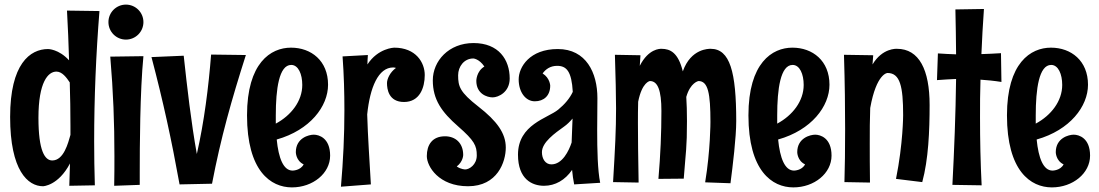

<svg xmlns="http://www.w3.org/2000/svg" viewBox="-20 -781 4773 834"><path d="M271 -735C275 -663 278 -591 280 -519C235 -568 189 -568 189 -568C110 -568 24 -503 24 -273C24 -40 101 28 167 28C167 28 233 26 284 -71L281 26L392 24C390 -40 389 -103 389 -167C389 -356 397 -544 412 -733ZM286 -195C276 -160 257 -84 207 -84C175 -84 147 -125 147 -269C147 -425 189 -470 225 -470C250 -470 269 -444 283 -423C285 -360 286 -297 286 -234Z M603 -685C603 -727 569 -761 527 -761C485 -761 451 -727 451 -685C451 -643 485 -609 527 -609C569 -609 603 -643 603 -685ZM459 -535C472 -380 477 -250 477 -103C477 -61 477 -19 476 26L587 22C587 22 587 1 587 -33C587 -141 588 -384 603 -537Z M897 -544C886 -404 867 -252 835 -112C810 -251 793 -401 778 -539L638 -533C689 -339 725 -174 760 20L901 17C939 -182 986 -348 1048 -542Z M1414 -105C1414 -182 1365 -196 1343 -196C1322 -196 1265 -182 1265 -120C1265 -120 1265 -83 1299 -67C1285 -40 1251 -40 1251 -40C1211 -40 1190 -94 1182 -175C1327 -216 1405 -319 1405 -413C1405 -517 1332 -574 1244 -574C1156 -574 1053 -508 1053 -280C1053 -38 1156 33 1248 33C1339 33 1414 -28 1414 -105ZM1293 -412C1293 -342 1245 -280 1178 -244V-280C1178 -394 1192 -499 1245 -499C1276 -499 1293 -459 1293 -412Z M1591 20C1585 -86 1578 -184 1575 -284C1587 -401 1623 -488 1688 -488C1692 -488 1696 -487 1700 -486C1674 -467 1661 -438 1661 -420C1661 -394 1668 -338 1735 -338C1803 -338 1825 -400 1825 -455C1825 -509 1787 -574 1692 -574C1692 -574 1622 -572 1576 -501C1576 -514 1577 -528 1578 -542L1468 -536C1474 -455 1476 -378 1476 -302C1476 -194 1471 -86 1461 30L1591 20Z M2194 -440C2194 -522 2146 -594 2037 -594C1929 -594 1860 -516 1860 -432C1860 -348 1899 -294 1970 -232C2041 -170 2051 -148 2051 -106C2051 -65 2018 -45 2001 -45C2001 -45 1982 -45 1964 -58C1992 -79 1992 -108 1992 -108C1992 -159 1959 -189 1913 -189C1857 -189 1834 -151 1834 -103C1834 -58 1886 28 2013 28C2141 28 2177 -78 2177 -140C2177 -202 2139 -255 2058 -318C1977 -381 1970 -406 1970 -454C1970 -492 1996 -527 2036 -527C2036 -527 2061 -526 2084 -492C2049 -471 2049 -430 2049 -430C2049 -373 2096 -358 2120 -358C2144 -358 2194 -380 2194 -440Z M2587 13C2576 -42 2574 -129 2574 -214C2574 -264 2575 -314 2575 -355C2575 -465 2526 -568 2403 -568C2281 -568 2233 -490 2233 -436C2233 -381 2263 -341 2303 -341C2342 -341 2370 -365 2370 -409C2370 -409 2369 -442 2337 -462C2350 -480 2370 -495 2400 -495C2441 -495 2463 -471 2468 -382C2455 -354 2433 -328 2405 -305C2359 -267 2230 -241 2230 -109C2230 -2 2292 26 2343 26C2392 26 2435 1 2465 -43C2467 -21 2470 0 2474 20ZM2463 -162C2451 -126 2423 -67 2375 -67C2349 -67 2334 -91 2334 -120C2334 -163 2391 -203 2430 -231C2443 -240 2456 -253 2467 -266Z M2964 -255C2964 -295 2963 -330 2961 -360C2979 -423 3014 -429 3014 -429C3056 -429 3066 -375 3066 -251C3066 -251 3066 -128 3043 11L3153 15C3163 -61 3178 -185 3178 -255C3178 -468 3151 -569 3067 -569C3060 -569 2981 -571 2946 -471C2926 -552 2892 -569 2853 -569C2847 -569 2797 -570 2759 -495L2762 -541L2651 -543C2654 -440 2656 -372 2656 -310C2656 -217 2652 -140 2643 10L2754 12C2752 -103 2751 -176 2751 -246C2751 -276 2751 -307 2752 -339C2769 -425 2803 -429 2803 -429C2837 -429 2853 -389 2853 -299C2853 -204 2849 -108 2840 -4L2950 -5C2959 -125 2964 -137 2964 -255Z M3592 -105C3592 -182 3543 -196 3521 -196C3500 -196 3443 -182 3443 -120C3443 -120 3443 -83 3477 -67C3463 -40 3429 -40 3429 -40C3389 -40 3368 -94 3360 -175C3505 -216 3583 -319 3583 -413C3583 -517 3510 -574 3422 -574C3334 -574 3231 -508 3231 -280C3231 -38 3334 33 3426 33C3517 33 3592 -28 3592 -105ZM3471 -412C3471 -342 3423 -280 3356 -244V-280C3356 -394 3370 -499 3423 -499C3454 -499 3471 -459 3471 -412Z M3646 -543C3650 -415 3651 -310 3651 -220C3651 -130 3650 -56 3648 10L3759 12C3758 -56 3758 -110 3758 -157C3758 -213 3758 -261 3760 -312C3787 -463 3835 -464 3835 -464C3890 -464 3903 -405 3903 -281C3903 -281 3903 -158 3872 -4L3986 10C4013 -89 4018 -213 4018 -325C4018 -477 3973 -569 3876 -569C3874 -569 3813 -573 3770 -501L3773 -541Z M4130 -740C4131 -675 4133 -610 4133 -545C4107 -546 4080 -547 4054 -549L4050 -433C4078 -435 4106 -437 4133 -438C4131 -284 4125 -130 4117 22L4244 24C4239 -74 4237 -173 4237 -271C4237 -326 4237 -380 4239 -435C4268 -433 4299 -430 4330 -425L4328 -550C4299 -548 4271 -547 4243 -546C4246 -611 4249 -676 4254 -742Z M4715 -105C4715 -182 4666 -196 4644 -196C4623 -196 4566 -182 4566 -120C4566 -120 4566 -83 4600 -67C4586 -40 4552 -40 4552 -40C4512 -40 4491 -94 4483 -175C4628 -216 4706 -319 4706 -413C4706 -517 4633 -574 4545 -574C4457 -574 4354 -508 4354 -280C4354 -38 4457 33 4549 33C4640 33 4715 -28 4715 -105ZM4594 -412C4594 -342 4546 -280 4479 -244V-280C4479 -394 4493 -499 4546 -499C4577 -499 4594 -459 4594 -412Z"/></svg>

Font: Rum Raisin
Style: Regular
Weight: 400
Designer: Astigmatic (AOETI)
Foundry: Astigmatic (AOETI)
Version: Version 1.000